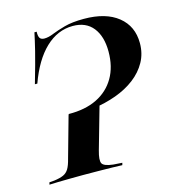

<svg xmlns="http://www.w3.org/2000/svg" viewBox="-91 -661 677 739"><g transform="rotate(-15 247.0 -291.0)"><path d="M493.5 -436.3Q493.5 -395.2 475 -361.7Q456.5 -328.2 423.8 -303.2Q391.1 -278.2 348 -262.5Q304.8 -246.8 255.6 -239.9Q206.5 -233.1 155.6 -235.5L158.1 -243.5Q224.2 -242.7 271 -265.7Q317.7 -288.7 343.1 -332.3Q368.5 -375.8 368.5 -436.3Q368.5 -496.8 340.7 -531.9Q312.9 -566.9 260.5 -566.9Q200 -566.9 151.6 -521Q103.2 -475 71.8 -387.9H62.1Q74.2 -429 82.3 -459.3Q90.3 -489.5 96 -511.3Q101.6 -533.1 105.2 -550Q108.9 -566.9 112.1 -581.5H121Q120.2 -563.7 125.4 -556Q130.6 -548.4 143.5 -548.4Q159.7 -548.4 180.2 -556.9Q200.8 -565.3 231.5 -573.8Q262.1 -582.3 308.9 -582.3Q396 -582.3 444.8 -543.1Q493.5 -504 493.5 -436.3ZM149.2 -2.4Q121.8 -2.4 96.4 -2Q71 -1.6 50.8 -1.2Q30.6 -0.8 16.1 0L18.5 -8.9L38.7 -10.5Q62.1 -13.7 75.4 -19.8Q88.7 -25.8 96.8 -39.1Q104.8 -52.4 111.3 -78.2L156.5 -239.5Q175.8 -238.7 197.6 -239.9Q219.4 -241.1 241.5 -244.8Q263.7 -248.4 283.9 -254L233.9 -78.2Q223.4 -41.1 230.2 -28.2Q237.1 -15.3 273.4 -11.3L308.9 -8.9L306.5 0Q290.3 -0.8 266.5 -1.2Q242.7 -1.6 213.3 -2Q183.9 -2.4 150.8 -2.4H151.6Z"/></g></svg>

Font: Playfair 144pt
Style: Bold Italic
Weight: 700
Italic angle: -15.6°
Designer: Claus Eggers Sørensen
Foundry: Claus Eggers Sørensen
Version: Version 2.203